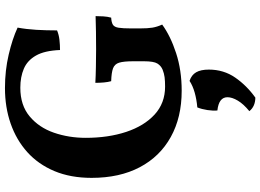

<svg xmlns="http://www.w3.org/2000/svg" viewBox="-154 -570 1023 754"><g transform="rotate(-90 357.0 -193.5)"><path d="M377.1 9Q272.8 9 195.7 -33.7Q118.6 -76.4 76.8 -155.6Q35 -234.8 35 -344.9Q35 -427.3 61.6 -490.8Q88.3 -554.3 136.2 -597.4Q184.2 -640.4 248.3 -662.7Q312.3 -685 387.7 -685Q456.6 -685 518.9 -670.4Q581.1 -655.9 625.1 -635.4Q618.7 -600.9 616.4 -561.9Q614.1 -522.8 614.1 -480.4Q596.9 -473.3 576.8 -471Q556.8 -468.8 537.1 -468.8Q534.6 -529.9 515.2 -563.5Q495.9 -597.2 463.6 -610.9Q431.3 -624.7 389 -624.7Q320.1 -624.7 276.4 -588Q232.6 -551.4 212.4 -492.8Q192.2 -434.2 192.2 -368Q192.2 -279.6 215.5 -209Q238.9 -138.4 283.7 -97.3Q328.6 -56.2 393.4 -56.2Q415 -56.2 430.2 -58.1Q445.3 -60.1 459.9 -65.9Q475.4 -72.4 484.1 -86.6Q492.9 -100.8 492.9 -139.4V-181Q492.9 -218.6 487.4 -236.5Q481.9 -254.4 465 -260.7Q448 -266.9 414.7 -267.9Q411.2 -280.1 409.7 -296.3Q408.2 -312.4 408.2 -330.1Q432.9 -328.6 470 -327.9Q507 -327.1 539.1 -327.1Q570.1 -327.1 608.2 -327.6Q646.3 -328.1 670.2 -329.1Q670.2 -314.9 669.2 -298.5Q668.2 -282.1 664.2 -267.9Q645.7 -266.9 636.5 -261.2Q627.3 -255.5 624.6 -238.9Q621.9 -222.3 621.9 -189.4V-155.3Q621.9 -124.4 624.9 -106.1Q627.9 -87.8 637 -67.6Q592.4 -35 525.1 -13Q457.9 9 377.1 9ZM415.8 39.9Q439 47.4 449.6 65.7Q460.2 84 460.2 115.7Q460.2 174 428.7 219.4Q397.3 264.7 350.1 298.3Q315.4 297.9 297 274.7Q325.1 251.8 338.4 229.3Q351.7 206.8 351.7 188.8Q351.7 154.8 299.6 149.2Q298 131.8 301.3 110Q304.6 88.1 311.7 70.4Q343.6 67.5 370.1 60Q396.6 52.5 415.8 39.9Z"/></g></svg>

Font: Vollkorn
Style: Regular
Weight: 400
Designer: Friedrich Althausen
Foundry: Friedrich Althausen
Version: Version 5.001